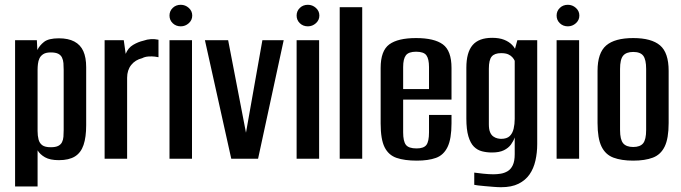

<svg xmlns="http://www.w3.org/2000/svg" viewBox="-20 -663 2846 802"><path d="M43 116V-495H134L136 -454Q145 -473 164 -488Q183 -503 226 -503Q265 -503 290.5 -489.5Q316 -476 328 -449.5Q340 -423 340 -382V-140Q340 -90 329 -57.5Q318 -25 293 -9.5Q268 6 226 6Q189 6 168 -6Q147 -18 137 -35V116ZM192 -48Q212 -48 223 -53.5Q234 -59 239 -69Q244 -79 245 -92Q246 -105 246 -120V-371Q246 -386 245 -399Q244 -412 239 -422.5Q234 -433 223 -438.5Q212 -444 192 -444Q172 -444 161 -437Q150 -430 145 -419.5Q140 -409 138.5 -396Q137 -383 137 -372V-116Q137 -96 141 -80.5Q145 -65 156.5 -56.5Q168 -48 192 -48Z M417 0V-495H497L505 -438Q515 -463 536 -475.5Q557 -488 579 -493Q610 -504 642 -497V-424Q639 -425 627 -426.5Q615 -428 600 -427Q585 -426 574 -420Q545 -413 528 -391.5Q511 -370 511 -338V0Z M688 0V-495H782V0ZM735 -553Q715 -553 701.5 -566Q688 -579 688 -598Q688 -617 701.5 -630Q715 -643 735 -643Q754 -643 768.5 -630Q783 -617 783 -598Q783 -579 768.5 -566Q754 -553 735 -553Z M946 0 836 -495H933L1008 -106H1007L1076 -495H1165L1058 0Z M1219 0V-495H1313V0ZM1266 -553Q1246 -553 1232.5 -566Q1219 -579 1219 -598Q1219 -617 1232.5 -630Q1246 -643 1266 -643Q1285 -643 1299.5 -630Q1314 -617 1314 -598Q1314 -579 1299.5 -566Q1285 -553 1266 -553Z M1399 0V-633H1493V0Z M1721 8Q1670 8 1636.5 -3.5Q1603 -15 1586.5 -48Q1570 -81 1570 -147V-379Q1570 -451 1606 -477.5Q1642 -504 1718 -504Q1794 -504 1830 -477.5Q1866 -451 1866 -379V-247H1664V-110Q1664 -73 1675.5 -58Q1687 -43 1720 -43Q1750 -43 1761 -57.5Q1772 -72 1772 -110V-183H1866V-148Q1866 -83 1849.5 -49Q1833 -15 1801 -3.5Q1769 8 1721 8ZM1664 -291H1772V-383Q1772 -417 1761 -432Q1750 -447 1718 -447Q1687 -447 1675.5 -432Q1664 -417 1664 -383Z M2073 119Q2060 119 2041.5 117.5Q2023 116 2006 114.5Q1989 113 1976.5 111.5Q1964 110 1961 109V58Q1974 60 1998.5 62.5Q2023 65 2041 65Q2056 65 2071.5 62.5Q2087 60 2100.5 52Q2114 44 2122 27Q2130 10 2130 -19V-89Q2125 -74 2114.5 -59.5Q2104 -45 2085 -35.5Q2066 -26 2035 -26Q2013 -26 1993.5 -31Q1974 -36 1959.5 -50.5Q1945 -65 1936.5 -93.5Q1928 -122 1928 -168V-380Q1928 -444 1954 -474.5Q1980 -505 2036 -505Q2065 -505 2085.5 -497Q2106 -489 2119.5 -475Q2133 -461 2139 -441L2126 -440L2141 -495H2224V-61Q2224 -25 2216.5 8Q2209 41 2192 65.5Q2175 90 2146 104.5Q2117 119 2073 119ZM2073 -83Q2097 -83 2109 -94.5Q2121 -106 2125.5 -125.5Q2130 -145 2130 -166V-409Q2127 -416 2120.5 -423.5Q2114 -431 2103 -436Q2092 -441 2073 -441Q2046 -441 2034 -427Q2022 -413 2022 -376V-144Q2022 -123 2027 -111Q2032 -99 2040.5 -93Q2049 -87 2058 -85Q2067 -83 2073 -83Z M2305 0V-495H2399V0ZM2352 -553Q2332 -553 2318.5 -566Q2305 -579 2305 -598Q2305 -617 2318.5 -630Q2332 -643 2352 -643Q2371 -643 2385.5 -630Q2400 -617 2400 -598Q2400 -579 2385.5 -566Q2371 -553 2352 -553Z M2625 8Q2576 8 2542.5 -4.5Q2509 -17 2492.5 -51Q2476 -85 2476 -149V-367Q2476 -442 2512 -473Q2548 -504 2625 -504Q2701 -504 2737 -473.5Q2773 -443 2773 -367V-149Q2773 -85 2756.5 -51Q2740 -17 2707 -4.5Q2674 8 2625 8ZM2625 -49Q2654 -49 2666.5 -64.5Q2679 -80 2679 -120V-375Q2679 -414 2667 -430Q2655 -446 2625 -446Q2596 -446 2583 -430.5Q2570 -415 2570 -375V-120Q2570 -80 2583 -64.5Q2596 -49 2625 -49Z"/></svg>

Font: Alumni Sans Thin SemiBold
Style: Regular
Weight: 600
Version: Version 1.018